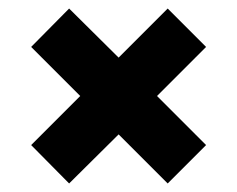

<svg xmlns="http://www.w3.org/2000/svg" viewBox="-20 -553 555 450"><path d="M463 -443 373 -533 258 -418 142 -533 53 -443 168 -328 53 -213 142 -123 258 -238 373 -123 463 -213 348 -328Z"/></svg>

Font: Argentum Sans ExtraBold
Style: Regular
Weight: 800
Designer: Julieta Ulanovsky
Foundry: Julieta Ulanovsky
Version: Version 5.001;February 15, 2019;FontCreator 11.5.0.2425 64-b